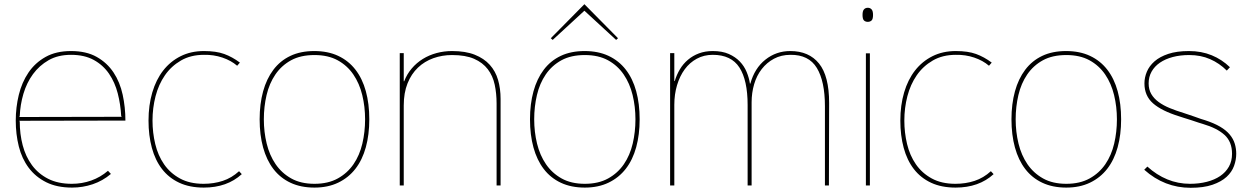

<svg xmlns="http://www.w3.org/2000/svg" viewBox="-20 -883 5960 914"><path d="M577 -309 71 -308 74 -305Q74 -245 88 -191.5Q102 -138 132 -97Q162 -56 209 -32Q256 -8 322 -8Q370 -8 414 -23.5Q458 -39 494 -70L508 -55Q469 -22 421.5 -6Q374 10 323 10Q251 10 200 -15.5Q149 -41 116.5 -84.5Q84 -128 69.5 -186Q55 -244 55 -309Q55 -372 69.5 -431.5Q84 -491 115.5 -537.5Q147 -584 197 -612Q247 -640 318 -640Q391 -640 440.5 -612Q490 -584 520.5 -538Q551 -492 564 -432Q577 -372 577 -309ZM560 -327 557 -330Q554 -386 540.5 -438.5Q527 -491 499 -532Q471 -573 426.5 -597.5Q382 -622 318 -622Q256 -622 211.5 -596.5Q167 -571 137 -530Q107 -489 91.5 -436.5Q76 -384 74 -329L71 -326Z M1131 -54Q1061 10 950 10Q883 10 833.5 -13Q784 -36 751.5 -78Q719 -120 703 -179Q687 -238 687 -309Q687 -382 705 -443Q723 -504 757 -547.5Q791 -591 840 -615.5Q889 -640 951 -640Q1009 -640 1047.5 -626Q1086 -612 1122 -585L1109 -570Q1080 -595 1038.5 -609Q997 -623 951 -622Q888 -622 841.5 -595Q795 -568 765 -524.5Q735 -481 720.5 -425Q706 -369 706 -309Q706 -252 719 -197.5Q732 -143 761 -101Q790 -59 836.5 -33.5Q883 -8 949 -8Q998 -8 1040.5 -22Q1083 -36 1118 -68Z M1738 -315Q1738 -242 1721.5 -182Q1705 -122 1672 -79.5Q1639 -37 1590 -13.5Q1541 10 1477 10Q1412 10 1363 -13Q1314 -36 1281.5 -78.5Q1249 -121 1232.5 -181Q1216 -241 1216 -315Q1216 -388 1232.5 -448Q1249 -508 1281.5 -551Q1314 -594 1362.5 -617Q1411 -640 1476 -640Q1541 -640 1590 -617Q1639 -594 1672 -551.5Q1705 -509 1721.5 -449Q1738 -389 1738 -315ZM1718 -315Q1718 -375 1704.5 -430.5Q1691 -486 1662 -528.5Q1633 -571 1587.5 -596Q1542 -621 1477 -621Q1411 -621 1365.5 -596Q1320 -571 1291 -528.5Q1262 -486 1249 -430.5Q1236 -375 1236 -315Q1236 -255 1249.5 -199.5Q1263 -144 1292 -101.5Q1321 -59 1366.5 -33.5Q1412 -8 1477 -8Q1542 -8 1588 -33.5Q1634 -59 1663 -101.5Q1692 -144 1705 -199.5Q1718 -255 1718 -315Z M2363 -412V0H2344V-390Q2344 -438 2335 -480Q2326 -522 2302 -553.5Q2278 -585 2237 -603Q2196 -621 2132 -621Q2085 -621 2043 -606Q2001 -591 1969.5 -561Q1938 -531 1920 -486Q1902 -441 1902 -381V0H1883V-630H1902V-496H1904Q1917 -530 1940 -557Q1963 -584 1993 -602.5Q2023 -621 2058.5 -630.5Q2094 -640 2132 -640Q2196 -640 2240 -622.5Q2284 -605 2311.5 -574.5Q2339 -544 2351 -502.5Q2363 -461 2363 -412Z M2922 -701 2913 -693 2762 -832 2611 -693 2602 -701 2762 -863ZM3025 -315Q3025 -242 3008.5 -182Q2992 -122 2959 -79.5Q2926 -37 2877 -13.5Q2828 10 2764 10Q2699 10 2650 -13Q2601 -36 2568.5 -78.5Q2536 -121 2519.5 -181Q2503 -241 2503 -315Q2503 -388 2519.5 -448Q2536 -508 2568.5 -551Q2601 -594 2649.5 -617Q2698 -640 2763 -640Q2828 -640 2877 -617Q2926 -594 2959 -551.5Q2992 -509 3008.5 -449Q3025 -389 3025 -315ZM3005 -315Q3005 -375 2991.5 -430.5Q2978 -486 2949 -528.5Q2920 -571 2874.5 -596Q2829 -621 2764 -621Q2698 -621 2652.5 -596Q2607 -571 2578 -528.5Q2549 -486 2536 -430.5Q2523 -375 2523 -315Q2523 -255 2536.5 -199.5Q2550 -144 2579 -101.5Q2608 -59 2653.5 -33.5Q2699 -8 2764 -8Q2829 -8 2875 -33.5Q2921 -59 2950 -101.5Q2979 -144 2992 -199.5Q3005 -255 3005 -315Z M3927 -393 3926 0H3907V-377Q3907 -496 3868.5 -559.5Q3830 -623 3743 -622Q3699 -622 3664.5 -603.5Q3630 -585 3606 -554Q3582 -523 3570 -482Q3558 -441 3558 -396V0H3539V-383Q3539 -501 3500 -561.5Q3461 -622 3373 -622Q3331 -622 3297 -603.5Q3263 -585 3239.5 -553Q3216 -521 3203 -477.5Q3190 -434 3190 -384V0H3170V-630H3190V-497H3192Q3201 -527 3216.5 -553Q3232 -579 3255 -598.5Q3278 -618 3307.5 -629Q3337 -640 3373 -640Q3418 -640 3449.5 -626Q3481 -612 3502 -590Q3523 -568 3534.5 -540Q3546 -512 3550 -485H3552Q3572 -558 3623.5 -599Q3675 -640 3742 -640Q3831 -640 3879 -580.5Q3927 -521 3927 -393Z M4136 -812Q4136 -792 4129 -785.5Q4122 -779 4111 -779Q4100 -779 4093 -785.5Q4086 -792 4086 -812Q4086 -831 4093 -838.5Q4100 -846 4111 -846Q4122 -846 4129 -838.5Q4136 -831 4136 -812ZM4121 0H4102V-629H4121Z M4710 -54Q4640 10 4529 10Q4462 10 4412.5 -13Q4363 -36 4330.5 -78Q4298 -120 4282 -179Q4266 -238 4266 -309Q4266 -382 4284 -443Q4302 -504 4336 -547.5Q4370 -591 4419 -615.5Q4468 -640 4530 -640Q4588 -640 4626.5 -626Q4665 -612 4701 -585L4688 -570Q4659 -595 4617.5 -609Q4576 -623 4530 -622Q4467 -622 4420.5 -595Q4374 -568 4344 -524.5Q4314 -481 4299.5 -425Q4285 -369 4285 -309Q4285 -252 4298 -197.5Q4311 -143 4340 -101Q4369 -59 4415.5 -33.5Q4462 -8 4528 -8Q4577 -8 4619.5 -22Q4662 -36 4697 -68Z M5317 -315Q5317 -242 5300.5 -182Q5284 -122 5251 -79.5Q5218 -37 5169 -13.5Q5120 10 5056 10Q4991 10 4942 -13Q4893 -36 4860.5 -78.5Q4828 -121 4811.5 -181Q4795 -241 4795 -315Q4795 -388 4811.5 -448Q4828 -508 4860.5 -551Q4893 -594 4941.5 -617Q4990 -640 5055 -640Q5120 -640 5169 -617Q5218 -594 5251 -551.5Q5284 -509 5300.5 -449Q5317 -389 5317 -315ZM5297 -315Q5297 -375 5283.5 -430.5Q5270 -486 5241 -528.5Q5212 -571 5166.5 -596Q5121 -621 5056 -621Q4990 -621 4944.5 -596Q4899 -571 4870 -528.5Q4841 -486 4828 -430.5Q4815 -375 4815 -315Q4815 -255 4828.5 -199.5Q4842 -144 4871 -101.5Q4900 -59 4945.5 -33.5Q4991 -8 5056 -8Q5121 -8 5167 -33.5Q5213 -59 5242 -101.5Q5271 -144 5284 -199.5Q5297 -255 5297 -315Z M5865 -151Q5865 -122 5854.5 -93Q5844 -64 5819 -41Q5794 -18 5752 -3.5Q5710 11 5648 11Q5523 11 5427 -75L5442 -90Q5486 -50 5537 -29Q5588 -8 5645 -8Q5688 -8 5725 -17.5Q5762 -27 5788.5 -45Q5815 -63 5830 -89.5Q5845 -116 5845 -151Q5845 -208 5809.5 -240.5Q5774 -273 5706 -293Q5701 -294 5685 -299.5Q5669 -305 5650.5 -311Q5632 -317 5615.5 -322Q5599 -327 5594 -329Q5510 -355 5469 -391Q5428 -427 5428 -486Q5428 -514 5439.5 -541.5Q5451 -569 5476 -591Q5501 -613 5541.5 -626.5Q5582 -640 5640 -640Q5699 -640 5748 -620Q5797 -600 5835 -563L5820 -547Q5785 -582 5740.5 -601.5Q5696 -621 5641 -621Q5598 -621 5562.5 -611.5Q5527 -602 5501.5 -584.5Q5476 -567 5462 -542Q5448 -517 5448 -486Q5448 -457 5460.5 -435.5Q5473 -414 5495.5 -397.5Q5518 -381 5548.5 -368.5Q5579 -356 5615 -345Q5620 -343 5634.5 -338.5Q5649 -334 5665.5 -328Q5682 -322 5696.5 -317Q5711 -312 5716 -311Q5759 -297 5788 -280Q5817 -263 5834 -242.5Q5851 -222 5858 -199Q5865 -176 5865 -151Z"/></svg>

Font: TypoPRO Sinkin Sans
Style: 100 Thin
Weight: 100
Designer: Keith Bates
Foundry: K-Type
Version: Sinkin Sans (version 1.0)  by Keith Bates   •   © 2014   www